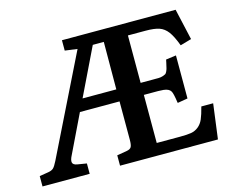

<svg xmlns="http://www.w3.org/2000/svg" viewBox="-98 -843 1207 987"><g transform="rotate(-15 505.5 -350.0)"><path d="M13.2 0V-55.2L61 -63Q78.6 -65.9 87.9 -74.2Q97.2 -82.5 110.8 -109.9L370.1 -636.2L304.2 -645V-700.2H909.2L946.8 -534.2L887.2 -517.1Q867.7 -569.3 849.1 -593.8Q830.6 -618.2 804.9 -627.2Q779.3 -636.2 731.9 -636.2H638.2V-383.8H703.1Q723.6 -383.8 735.1 -384Q746.6 -384.3 756.6 -387.7Q766.6 -391.1 771 -393.6Q775.4 -396 779.8 -405.3Q784.2 -414.6 785.9 -421.6Q787.6 -428.7 791.5 -445.8Q792.5 -450.2 793 -452.4Q793.5 -454.6 794.2 -458.5Q794.9 -462.4 795.9 -465.8L850.1 -473.1V-244.1L795.9 -234.9Q795.4 -236.3 794.9 -239.7Q788.1 -287.6 780.8 -299.3Q771.5 -315.4 742.2 -318.4L713.9 -319.8H638.2V-64H761.2Q800.3 -64 821.8 -67.6Q843.3 -71.3 860.6 -85.2Q877.9 -99.1 887.7 -121.6Q897.5 -144 908.2 -186H971.2L946.8 0H425.8V-55.2L478 -64Q498 -67.4 503.4 -78.6Q508.8 -89.8 508.8 -115.2V-319.8H297.9L200.2 -117.2Q187.5 -93.3 190.4 -79.8Q193.4 -66.4 216.8 -63L264.2 -55.2V0ZM329.1 -383.8H508.8L509.8 -636.2H451.2Z"/></g></svg>

Font: Literata Book SemiBold
Style: Regular
Weight: 600
Designer: Latin by Veronika Burian and Jose Scaglione. Greek by Irene Vlachou. Cyrillic by Vera Evstafieva
Foundry: TypeTogether
Version: Version 2.003;PS 002.003;hotconv 1.0.88;makeotf.lib2.5.64775